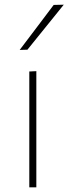

<svg xmlns="http://www.w3.org/2000/svg" viewBox="-20 -799 292 819"><path d="M105 0Q105 -56.5 105 -108.5Q105 -160.5 105 -221V-271Q105 -311.5 105 -348.2Q105 -385 105 -420.8Q105 -456.5 105 -494L135 -495.5Q135 -458 135 -422Q135 -386 135 -349Q135 -312 135 -271V-221Q135 -160.5 135 -108.5Q135 -56.5 135 0ZM64 -586Q100.5 -634 137 -682.5Q173.5 -731 209 -778L252 -779Q226 -746.5 200 -714.5Q174 -682.5 148.5 -650.8Q123 -619 97 -587Z"/></svg>

Font: Commissioner Thin Thin
Style: Regular
Weight: 250
Version: Version 1.000